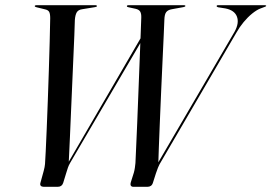

<svg xmlns="http://www.w3.org/2000/svg" viewBox="-20 -720 1046 740"><path d="M534 -593.5 540 -586.5 250.5 -92.5Q244.5 -82 241.8 -73.8Q239 -65.5 235 -52.5L223.5 -15Q221 -7.5 215.8 -3.8Q210.5 0 202.5 0H148.5Q141 0 137.2 -4Q133.5 -8 136 -16L148.5 -61.5Q150.5 -68.5 151.8 -75.8Q153 -83 153.5 -88Q154.5 -101 156.2 -136.2Q158 -171.5 160 -222Q162 -272.5 164.2 -330.5Q166.5 -388.5 168.2 -447.5Q170 -506.5 171.5 -559Q173 -611.5 173.5 -650Q173.5 -667 169.5 -674.2Q165.5 -681.5 153.5 -684L121 -692Q117 -693 115.5 -694Q114 -695 114 -696.5Q114 -698.5 115.8 -699.2Q117.5 -700 121 -700H347Q351 -700 352.2 -699Q353.5 -698 353.5 -696.5Q353.5 -695 352 -694.2Q350.5 -693.5 346 -692.5L297 -684.5Q282 -682.5 276 -672.8Q270 -663 268.5 -643Q268 -619.5 266.5 -583.8Q265 -548 263 -502.8Q261 -457.5 258.8 -406Q256.5 -354.5 254.2 -300Q252 -245.5 249.5 -190.8Q247 -136 244.5 -84.5L229.5 -70ZM815 -696.5Q815 -698 816.2 -699Q817.5 -700 820.5 -700H1000.5Q1003.5 -700 1004.8 -699.2Q1006 -698.5 1006 -697Q1006 -695 991 -690L983 -687Q969 -681.5 952 -667.8Q935 -654 919 -634.8Q903 -615.5 891 -594L595 -87Q592 -81.5 588.8 -73.5Q585.5 -65.5 581 -52L569.5 -16Q567 -7.5 561.5 -3.8Q556 0 548.5 0H494Q487.5 0 484.5 -4.2Q481.5 -8.5 484.5 -18.5L496 -55Q498.5 -64 499.8 -73.2Q501 -82.5 502 -91.5Q502.5 -105.5 504.5 -146.8Q506.5 -188 508.8 -245Q511 -302 513.5 -364.8Q516 -427.5 518.2 -486Q520.5 -544.5 522.2 -589Q524 -633.5 524.5 -652.5Q525 -667 520.5 -675Q516 -683 503 -686L475.5 -692Q472.5 -692.5 470.8 -693.5Q469 -694.5 469 -696.5Q469 -698.5 470.8 -699.2Q472.5 -700 475.5 -700H689.5Q692 -700 693.2 -699.2Q694.5 -698.5 694.5 -697Q694.5 -695.5 692.8 -694.5Q691 -693.5 686.5 -692.5L642.5 -684.5Q627.5 -682 620.8 -673.5Q614 -665 613.5 -643.5Q613 -626 611 -584.2Q609 -542.5 606.5 -486.8Q604 -431 601.2 -370Q598.5 -309 596.2 -252Q594 -195 592.2 -150.8Q590.5 -106.5 590 -85L576 -70L884 -597.5Q902.5 -631 893.2 -655.8Q884 -680.5 849 -687.5L820.5 -692Q815 -693.5 815 -696.5Z"/></svg>

Font: Fraunces 120pt
Style: Italic
Weight: 400
Italic angle: -16°
Version: Version 1.000;[b76b70a41]